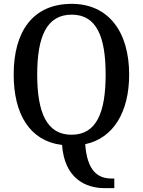

<svg xmlns="http://www.w3.org/2000/svg" viewBox="-20 -745 742 996"><path d="M523 231H573V181H558C488 181 432 142 422 3C569 -28 650 -165 650 -358C650 -580 543 -725 352 -725C149 -725 51 -580 51 -359C51 -154 133 -14 302 7C314 178 421 231 523 231ZM351 -46C222 -46 173 -162 173 -358C173 -555 222 -669 352 -669C481 -669 528 -555 528 -358C528 -162 481 -46 351 -46Z"/></svg>

Font: Noto Serif Lao SemiCondensed Medium
Style: Regular
Weight: 500
Width: 4
Designer: Monotype Design Team
Foundry: Monotype Imaging Inc.
Version: Version 2.003